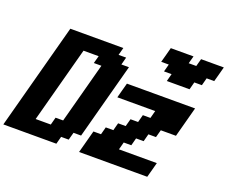

<svg xmlns="http://www.w3.org/2000/svg" viewBox="-153 -1244 1761 1489"><g transform="rotate(20 728.0 -500.0)"><path d="M625 0H1187.5Q1193.4 -21 1204.6 -62.7Q1215.8 -104.5 1221.2 -125H908.7L925.3 -187.5H987.8L1004.4 -250H1066.9L1083.5 -312.5H1146L1163.1 -375H1288.1Q1299.3 -416.5 1321.5 -499.8Q1343.8 -583 1355 -625H792.5Q786.6 -604 775.4 -562.3Q764.2 -520.5 758.8 -500H1071.3L1054.7 -437.5H992.2L975.6 -375H913.1L896 -312.5H833.5L816.9 -250H754.4L737.8 -187.5H675.3ZM0 0H437.5L454.1 -62.5H516.6L533.7 -125H596.2Q624 -229.5 679.9 -437.7Q735.8 -646 763.7 -750H701.2L717.8 -812.5H655.3L671.9 -875H234.4Q195.3 -729 117.2 -437.5Q39.1 -146 0 0ZM346.2 -125H221.2Q249 -229 304.9 -437.5Q360.8 -646 388.7 -750H513.7L496.6 -687.5H559.1Q537.1 -604 492.2 -437.3Q447.3 -270.5 425.3 -187.5H362.8ZM1076.2 -750H1263.7L1280.3 -812.5H1342.8L1359.4 -875H1421.9Q1427.7 -896 1439 -937.5Q1450.2 -979 1455.6 -1000H1268.1L1251 -937.5H1188.5L1205.6 -1000H1018.1Q1012.7 -979 1001.5 -937.5Q990.2 -896 984.4 -875H1046.9L1030.3 -812.5H1092.8Z"/></g></svg>

Font: Faithful 32x
Style: SemiboldOblique
Weight: 400
Foundry: Faithful Resource Pack
Version: Version 1.0; January 27, 2023